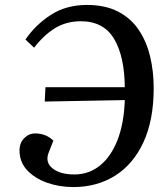

<svg xmlns="http://www.w3.org/2000/svg" viewBox="-20 -745 681 777"><path d="M485 -392Q484 -517 441.5 -588Q399 -659 307 -659Q249 -659 203.5 -631.5Q158 -604 118 -552L83 -585Q124 -645 186 -685Q248 -725 332 -725Q406 -725 458 -698Q510 -671 541.5 -624Q573 -577 587.5 -516.5Q602 -456 602 -388Q602 -260 561 -170.5Q520 -81 446.5 -34.5Q373 12 277 12Q220 12 170.5 -5.5Q121 -23 90 -56Q59 -89 59 -136Q59 -167 78 -186Q97 -205 122 -205Q166 -205 196 -176L178 -130Q161 -90 191.5 -64.5Q222 -39 281 -39Q340 -39 385 -75.5Q430 -112 456 -179.5Q482 -247 485 -340L161 -334L164 -392Z"/></svg>

Font: Literata 36pt Medium
Style: Italic
Weight: 500
Italic angle: -2°
Designer: Latin by Veronika Burian and Jose Scaglione. Greek by Irene Vlachou. Cyrillic by Vera Evstafieva
Foundry: TypeTogether
Version: Version 3.002